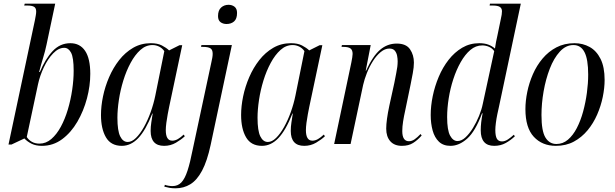

<svg xmlns="http://www.w3.org/2000/svg" viewBox="-20 -780 3329 1040"><path d="M207 10Q174 10 151 -1.5Q128 -13 112 -30L42 3H26L169 -670Q172 -686 174 -697.5Q176 -709 176 -718Q176 -737 164 -743.5Q152 -750 129 -750H111L114 -760H279L232 -538Q225 -504 213 -465Q201 -426 192 -390H196Q225 -460 265 -503Q305 -546 361 -546Q413 -546 441 -504.5Q469 -463 469 -380Q469 -315 451 -247Q433 -179 399 -120.5Q365 -62 316.5 -26Q268 10 207 10ZM194 -2Q229 -2 258 -27Q287 -52 309.5 -93.5Q332 -135 347.5 -187Q363 -239 371 -293.5Q379 -348 379 -397Q379 -468 365 -494.5Q351 -521 328 -521Q297 -521 268 -491Q239 -461 217.5 -415.5Q196 -370 186 -324L125 -38Q135 -22 152.5 -12Q170 -2 194 -2Z M640 10Q581 10 554 -36Q527 -82 527 -157Q527 -205 538 -258Q549 -311 571 -362Q593 -413 625.5 -454.5Q658 -496 701 -521Q744 -546 797 -546Q833 -546 856.5 -534Q880 -522 896 -507L952 -535H967L896 -200Q893 -185 888.5 -161.5Q884 -138 881 -114.5Q878 -91 878 -75Q878 -18 913 -18Q928 -18 943 -26.5Q958 -35 975 -51L981 -42Q962 -24 933 -7Q904 10 869 10Q796 10 796 -71Q796 -94 799.5 -116.5Q803 -139 807 -165H805Q769 -74 729 -32Q689 10 640 10ZM672 -11Q694 -11 716.5 -33Q739 -55 759.5 -91.5Q780 -128 796 -172.5Q812 -217 821 -261L870 -503Q859 -519 842 -527.5Q825 -536 806 -536Q770 -536 740.5 -509.5Q711 -483 687.5 -439.5Q664 -396 648 -344Q632 -292 624 -239Q616 -186 616 -142Q616 -72 631 -41.5Q646 -11 672 -11Z M1207 -650Q1188 -650 1174.5 -660Q1161 -670 1161 -693Q1161 -724 1177.5 -739Q1194 -754 1218 -754Q1237 -754 1250.5 -743.5Q1264 -733 1264 -710Q1264 -678 1248 -664Q1232 -650 1207 -650ZM931 240Q913 240 898.5 237.5Q884 235 870 231L873 221Q880 224 892 226Q904 228 914 228Q943 228 962 208.5Q981 189 995.5 145Q1010 101 1024 29L1125 -443Q1128 -456 1130 -467.5Q1132 -479 1132 -489Q1132 -511 1119.5 -518.5Q1107 -526 1080 -526H1069L1071 -536H1236L1121 5Q1102 93 1074.5 144.5Q1047 196 1011 218Q975 240 931 240Z M1399 10Q1340 10 1313 -36Q1286 -82 1286 -157Q1286 -205 1297 -258Q1308 -311 1330 -362Q1352 -413 1384.5 -454.5Q1417 -496 1460 -521Q1503 -546 1556 -546Q1592 -546 1615.5 -534Q1639 -522 1655 -507L1711 -535H1726L1655 -200Q1652 -185 1647.5 -161.5Q1643 -138 1640 -114.5Q1637 -91 1637 -75Q1637 -18 1672 -18Q1687 -18 1702 -26.5Q1717 -35 1734 -51L1740 -42Q1721 -24 1692 -7Q1663 10 1628 10Q1555 10 1555 -71Q1555 -94 1558.5 -116.5Q1562 -139 1566 -165H1564Q1528 -74 1488 -32Q1448 10 1399 10ZM1431 -11Q1453 -11 1475.5 -33Q1498 -55 1518.5 -91.5Q1539 -128 1555 -172.5Q1571 -217 1580 -261L1629 -503Q1618 -519 1601 -527.5Q1584 -536 1565 -536Q1529 -536 1499.5 -509.5Q1470 -483 1446.5 -439.5Q1423 -396 1407 -344Q1391 -292 1383 -239Q1375 -186 1375 -142Q1375 -72 1390 -41.5Q1405 -11 1431 -11Z M2157 10Q2116 10 2094 -15Q2072 -40 2072 -83Q2072 -128 2089 -208L2116 -331Q2119 -350 2126.5 -385Q2134 -420 2134 -448Q2134 -462 2131 -478Q2128 -494 2118.5 -505.5Q2109 -517 2089 -517Q2065 -517 2042 -498Q2019 -479 2000 -449Q1981 -419 1967.5 -385Q1954 -351 1947 -320L1879 0H1790L1883 -441Q1886 -456 1888 -468.5Q1890 -481 1890 -488Q1890 -509 1878.5 -517.5Q1867 -526 1841 -526H1830L1832 -536H1988L1961 -397H1963Q1999 -476 2038.5 -510Q2078 -544 2129 -544Q2180 -544 2201 -513Q2222 -482 2222 -441Q2222 -416 2216 -384Q2210 -352 2204 -322L2175 -182Q2168 -151 2163.5 -122.5Q2159 -94 2159 -70Q2159 -15 2195 -15Q2211 -15 2226 -25.5Q2241 -36 2258 -54L2264 -46Q2242 -21 2217.5 -5.5Q2193 10 2157 10Z M2420 10Q2381 10 2357.5 -12.5Q2334 -35 2323.5 -73Q2313 -111 2313 -157Q2313 -206 2324 -259.5Q2335 -313 2356.5 -364Q2378 -415 2410 -456Q2442 -497 2483.5 -521.5Q2525 -546 2576 -546Q2604 -546 2624.5 -538.5Q2645 -531 2661 -517Q2663 -534 2667 -553.5Q2671 -573 2674 -586L2693 -678Q2696 -690 2697.5 -700.5Q2699 -711 2699 -719Q2699 -735 2687.5 -742.5Q2676 -750 2649 -750H2632L2634 -760H2801L2683 -203Q2679 -186 2674 -162Q2669 -138 2666 -114.5Q2663 -91 2663 -76Q2663 -43 2671.5 -28.5Q2680 -14 2699 -14Q2715 -14 2731.5 -25Q2748 -36 2763 -50L2769 -42Q2747 -21 2719.5 -5.5Q2692 10 2657 10Q2584 10 2584 -74Q2584 -96 2586.5 -117.5Q2589 -139 2594 -166H2591Q2555 -69 2511 -29.5Q2467 10 2420 10ZM2458 -16Q2480 -16 2501.5 -36Q2523 -56 2542 -87Q2561 -118 2575 -152.5Q2589 -187 2595 -217L2657 -503Q2647 -518 2629.5 -526Q2612 -534 2592 -534Q2557 -534 2528 -509.5Q2499 -485 2475.5 -443.5Q2452 -402 2435.5 -351.5Q2419 -301 2410.5 -247.5Q2402 -194 2402 -146Q2402 -75 2418 -45.5Q2434 -16 2458 -16Z M2991 10Q2917 10 2871.5 -39Q2826 -88 2826 -189Q2826 -233 2836 -282Q2846 -331 2866.5 -378Q2887 -425 2919 -463Q2951 -501 2994 -523.5Q3037 -546 3092 -546Q3137 -546 3174 -525.5Q3211 -505 3233 -461Q3255 -417 3255 -347Q3255 -304 3245 -255Q3235 -206 3214.5 -159Q3194 -112 3162.5 -74Q3131 -36 3088.5 -13Q3046 10 2991 10ZM2994 0Q3029 0 3056.5 -23.5Q3084 -47 3104.5 -86.5Q3125 -126 3138.5 -175.5Q3152 -225 3159 -277Q3166 -329 3166 -376Q3166 -459 3146 -497.5Q3126 -536 3086 -536Q3045 -536 3012.5 -500.5Q2980 -465 2958 -408Q2936 -351 2924.5 -285Q2913 -219 2913 -157Q2913 -70 2934.5 -35Q2956 0 2994 0Z"/></svg>

Font: Noto Serif Display Condensed
Style: Italic
Weight: 400
Width: 3
Italic angle: -12°
Designer: Monotype Design Team
Foundry: Monotype Imaging Inc.
Version: Version 2.009